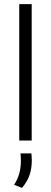

<svg xmlns="http://www.w3.org/2000/svg" viewBox="-20 -683 248 933"><path d="M73.5 0V-663H134V0ZM132.5 62.5Q133 68.5 133.8 77.2Q134.5 86 134.5 96.5Q134.5 135 123.8 167Q113 199 87 230L48.5 215Q65.5 189 73.5 160.5Q81.5 132 81.5 97.5Q81.5 88 81 79.5Q80.5 71 79.5 62.5Z"/></svg>

Font: Anek Latin Medium Light
Style: Regular
Weight: 300
Version: Version 1.003